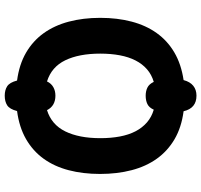

<svg xmlns="http://www.w3.org/2000/svg" viewBox="-40 -774 875 836"><g transform="rotate(-90 398.0 -356.5)"><path d="M737.8 -357.9Q737.8 -283.7 721.4 -221.4Q705.1 -159.2 671.6 -112.3Q638.2 -65.4 587.2 -35.4Q536.1 -5.4 466.8 4.9Q459.5 32.7 442.1 46.9Q424.8 61 398.9 61Q344.2 61 331.1 4.9Q260.7 -4.4 209.5 -34.4Q158.2 -64.5 124.5 -111.6Q90.8 -158.7 74.5 -221.4Q58.1 -284.2 58.1 -358.9Q58.1 -433.6 74.5 -495.8Q90.8 -558.1 124.5 -604.7Q158.2 -651.4 210 -681.2Q261.7 -710.9 332 -720.2Q340.3 -752.4 356.9 -763.2Q373.5 -773.9 398.9 -773.9Q423.3 -773.9 439.9 -763.2Q456.5 -752.4 464.8 -720.2Q534.7 -710.9 585.9 -681.2Q637.2 -651.4 670.9 -604.5Q704.6 -557.6 721.2 -495.1Q737.8 -432.6 737.8 -357.9ZM213.9 -357.9Q213.9 -311.5 221.2 -272.7Q228.5 -233.9 243.9 -204.3Q259.3 -174.8 282.7 -154.5Q306.2 -134.3 337.9 -125Q347.2 -145.5 362.5 -152.8Q377.9 -160.2 398.9 -160.2Q418.5 -160.2 433.8 -152.8Q449.2 -145.5 459 -125Q490.7 -134.3 513.9 -154.5Q537.1 -174.8 552.2 -204.3Q567.4 -233.9 574.7 -272.7Q582 -311.5 582 -357.9Q582 -450.2 553 -510.3Q523.9 -570.3 460.9 -589.8Q452.1 -571.3 436 -562.3Q419.9 -553.2 398.9 -553.2Q377 -553.2 361.1 -562.3Q345.2 -571.3 335.9 -589.8Q272.9 -570.3 243.4 -510.3Q213.9 -450.2 213.9 -357.9Z"/></g></svg>

Font: Droid Sans
Style: Bold
Weight: 700
Foundry: Ascender Corporation
Version: Version 1.00 build 112